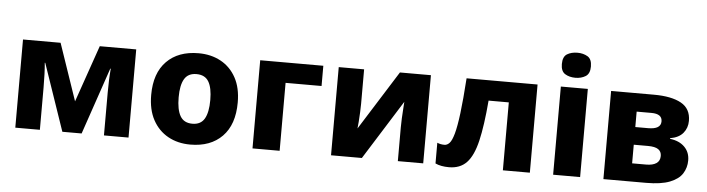

<svg xmlns="http://www.w3.org/2000/svg" viewBox="-47 -974 4387 1191"><g transform="rotate(5 2146.0 -378.5)"><path d="M778 -549V0H625V-268Q625 -308 626.5 -346Q628 -384 631 -416H628L486 0H366L223 -417H220Q226 -354 226 -264V0H73V-549H307L428 -195L551 -549Z M1434 -276Q1434 -138 1361.5 -64Q1289 10 1163 10Q1085 10 1024.5 -23.5Q964 -57 929.5 -120.5Q895 -184 895 -276Q895 -412 967.5 -485.5Q1040 -559 1166 -559Q1244 -559 1304.5 -526Q1365 -493 1399.5 -430Q1434 -367 1434 -276ZM1066 -276Q1066 -199 1089 -159.5Q1112 -120 1165 -120Q1217 -120 1240 -159.5Q1263 -199 1263 -276Q1263 -352 1240 -390.5Q1217 -429 1164 -429Q1112 -429 1089 -390.5Q1066 -352 1066 -276Z M1943 -549V-423H1719V0H1550V-549Z M2197 -334Q2197 -311 2195.5 -280.5Q2194 -250 2192 -222Q2190 -194 2188 -180L2420 -549H2613V0H2455V-210Q2455 -236 2456.5 -266.5Q2458 -297 2460 -324.5Q2462 -352 2463 -370L2231 0H2039V-549H2197Z M3277 0H3109V-423H2983Q2970 -266 2947.5 -171Q2925 -76 2884 -33Q2843 10 2774 10Q2723 10 2689 -6V-135Q2709 -126 2734 -126Q2751 -126 2765.5 -141.5Q2780 -157 2792.5 -201.5Q2805 -246 2815.5 -330Q2826 -414 2835 -549H3277Z M3507 -767Q3543 -767 3570 -751Q3597 -735 3597 -689Q3597 -644 3570 -627.5Q3543 -611 3507 -611Q3469 -611 3442.5 -627.5Q3416 -644 3416 -689Q3416 -735 3442.5 -751Q3469 -767 3507 -767ZM3590 -549V0H3422V-549Z M4232 -406Q4232 -362 4205.5 -330Q4179 -298 4125 -289V-285Q4183 -278 4216 -245Q4249 -212 4249 -161Q4249 -116 4226 -79.5Q4203 -43 4148.5 -21.5Q4094 0 4001 0H3735V-549H4001Q4111 -549 4171.5 -515.5Q4232 -482 4232 -406ZM4063 -388Q4063 -435 3996 -435H3904V-339H3984Q4063 -339 4063 -388ZM4077 -174Q4077 -201 4057 -215Q4037 -229 3992 -229H3904V-113H3992Q4032 -113 4054.5 -128Q4077 -143 4077 -174Z"/></g></svg>

Font: Noto Sans ExtraBold
Style: Regular
Weight: 800
Designer: Monotype Design Team
Foundry: Monotype Imaging Inc.
Version: Version 2.007